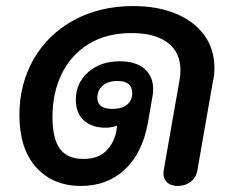

<svg xmlns="http://www.w3.org/2000/svg" viewBox="-20 -604 762 633"><path d="M44 -225Q44 -327 91 -409Q138 -491 223.5 -537.5Q309 -584 419 -584Q499 -584 559.5 -559Q620 -534 653.5 -488Q687 -442 687 -379Q687 -356 682 -336L631 -44Q627 -19 609 -5Q591 9 566 9Q544 9 531.5 -2Q519 -13 519 -32Q519 -40 520 -44L571 -335Q575 -354 575 -371Q575 -432 532.5 -463.5Q490 -495 414 -495Q331 -495 272.5 -459Q214 -423 183.5 -360.5Q153 -298 153 -218Q153 -147 177.5 -113.5Q202 -80 255 -80Q304 -80 330.5 -107Q357 -134 364 -174L366 -190Q349 -183 328 -183Q283 -183 256.5 -207Q230 -231 230 -275Q230 -330 270.5 -366Q311 -402 375 -402Q427 -402 456 -377.5Q485 -353 485 -309Q485 -298 483 -288L468 -201Q450 -100 392 -45.5Q334 9 247 9Q154 9 99 -52.5Q44 -114 44 -225ZM416 -297Q416 -337 367 -337Q336 -337 318.5 -321.5Q301 -306 301 -282Q301 -245 350 -245Q382 -245 399 -259Q416 -273 416 -297Z"/></svg>

Font: Kodchasan SemiBold
Style: Italic
Weight: 600
Italic angle: -10°
Version: Version 1.000; ttfautohint (v1.6)